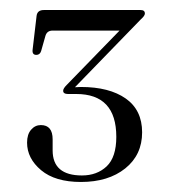

<svg xmlns="http://www.w3.org/2000/svg" viewBox="-20 -720 340 383"><path d="M263.5 -456Q263.5 -411 229.8 -384Q196 -357 141.5 -357Q90 -357 62 -380.5Q34 -404 34 -435.5Q34 -452 42 -461.2Q50 -470.5 61.5 -470.5Q85 -470.5 85 -442V-420Q85 -370 143.5 -370Q173.5 -370 192.8 -388.2Q212 -406.5 212 -447Q212 -532.5 132 -532.5H115.5Q106 -532.5 106 -539Q106 -543.5 113 -550.5L218.5 -659H85Q73.5 -659 70.5 -648L62 -618Q59.5 -610.5 52.5 -610.5Q44 -610.5 45 -620.5L53 -688.5Q54.5 -700 67.5 -700H260.5Q269 -700 269 -693Q269 -688.5 261 -681.5L129.5 -546Q136 -546.5 141.5 -546.5Q198 -546.5 230.8 -523.5Q263.5 -500.5 263.5 -456Z"/></svg>

Font: Fraunces 72pt S000 Light
Style: Regular
Weight: 300
Version: Version 1.000; ttfautohint (v1.8.3)